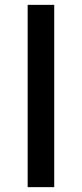

<svg xmlns="http://www.w3.org/2000/svg" viewBox="-20 -770 337 790"><path d="M93.8 -750H203.1V0H93.8Z"/></svg>

Font: Manrope3 Semibold
Style: Regular
Weight: 600
Width: 4
Designer: Mikhail Sharanda
Foundry: Mikhail Sharanda
Version: Version 3.000;PS 003.000;hotconv 1.0.88;makeotf.lib2.5.64775